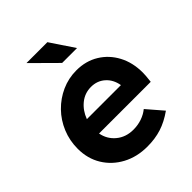

<svg xmlns="http://www.w3.org/2000/svg" viewBox="-208 -860 993 993"><g transform="rotate(-45 288.0 -364.0)"><path d="M291 10Q215 10 155.5 -22Q96 -54 62 -109.5Q28 -165 28 -237Q28 -297 50 -350Q72 -403 111 -443Q150 -483 201 -506Q252 -529 310 -529Q379 -529 432 -496.5Q485 -464 515 -407.5Q545 -351 545 -278Q545 -267 544 -254Q543 -241 540 -215H162Q171 -166 209 -134.5Q247 -103 302 -103Q335 -103 364 -113Q393 -123 415 -141L490 -54Q442 -20 395 -5Q348 10 291 10ZM170 -312H419Q411 -359 379.5 -387Q348 -415 303 -415Q257 -415 222 -386.5Q187 -358 170 -312ZM285 -608 154 -738H307L394 -608Z"/></g></svg>

Font: Red Hat Display
Style: Bold Italic
Weight: 700
Italic angle: -12°
Designer: Pentagram, MCKL
Foundry: Pentagram, MCKL
Version: Version 1.023; ttfautohint (v1.8.3)